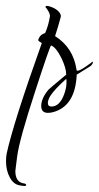

<svg xmlns="http://www.w3.org/2000/svg" viewBox="-58 -371 329 638"><path d="M23 247Q20 247 16.5 246.5Q13 246 8 245Q-13 242 -25.5 218.5Q-38 195 -38 165Q-38 152 -36 140Q-13 35 81 -228Q68 -235 69 -238Q74 -256 92 -261Q103 -286 108 -317V-318Q108 -328 96 -344L93 -347Q93 -354 106 -350Q126 -344 136 -333.5Q146 -323 144 -315L135 -283Q130 -267 125 -251Q185 -213 196 -141Q196 -136 200 -136Q206 -136 223 -147Q251 -166 248 -166Q253 -166 249 -159Q246 -153 239 -149L197 -123Q192 -17 117 2Q113 3 109 3.5Q105 4 101 4Q79 4 79 -19Q79 -44 103 -73L119 -87Q133 -99 162 -123Q162 -145 146 -178Q129 -213 112 -220Q109 -222 59 -68Q6 94 -1 149Q-7 193 -7 197Q-7 233 19 238Q29 239 29 244Q29 247 23 247ZM113 -17Q141 -17 156 -60Q163 -80 163 -97Q163 -100 163 -103Q163 -106 162 -109Q123 -74 109 -52Q101 -38 101 -29Q101 -17 113 -17Z"/></svg>

Font: Lovers Quarrel
Style: Regular
Weight: 400
Designer: Robert E. Leuschke
Foundry: Robert E. Leuschke
Version: Version 1.010; ttfautohint (v1.8.3)